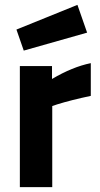

<svg xmlns="http://www.w3.org/2000/svg" viewBox="-20 -773 412 793"><path d="M47.9 -650.9 299.8 -752.9 339.8 -638.2 78.1 -564ZM62 0V-500H194.8V-446.8Q278.8 -496.6 355 -512.2V-377Q273.9 -359.9 215.8 -341.8L195.8 -335V0Z"/></svg>

Font: TitilliumWeb-Bold
Style: Bold
Weight: 700
Version: Version 1.001;PS 57.000;hotconv 1.0.70;makeotf.lib2.5.55311